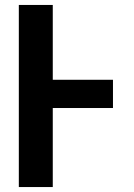

<svg xmlns="http://www.w3.org/2000/svg" viewBox="-20 -755 540 775"><path d="M56 0V-735H193V-433H436V-319H193V0Z"/></svg>

Font: Iosevka Term Curly Heavy
Style: Regular
Weight: 900
Designer: Belleve Invis
Foundry: Belleve Invis
Version: Version 32.3.0